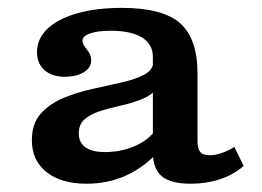

<svg xmlns="http://www.w3.org/2000/svg" viewBox="-20 -448 654 480"><path d="M362.2 -208.2V-305.4Q362.2 -337.6 334.9 -354.4Q307.6 -371.1 256.6 -371.1Q224.5 -371.1 205.3 -364.5Q186.2 -357.9 186.2 -346.1Q186.2 -339.2 191.6 -332.1Q197 -324.9 202.5 -316.7Q207.9 -308.4 207.9 -296.7Q207.9 -278.9 189.5 -267.5Q171.2 -256.1 141.9 -256.1Q110 -256.1 91.2 -272.7Q72.5 -289.3 72.5 -317.3Q72.5 -351.2 98.7 -376.1Q125 -400.9 172.7 -414.6Q220.5 -428.3 284.9 -428.3Q386.2 -428.3 430 -390.2Q473.8 -352 473.8 -263.5V-208.2ZM196.7 11.3Q133 11.3 96.4 -17.7Q59.7 -46.7 59.7 -97.4Q59.7 -138.8 81.6 -163.5Q103.5 -188.3 137.8 -202.7Q172.2 -217.1 211 -225.6Q249.7 -234.2 284.3 -242Q318.8 -249.7 341.2 -261.7Q363.5 -273.7 363.5 -295.1L373.6 -227.3Q358.9 -209.9 334.5 -200.1Q310.1 -190.3 282.8 -184.2Q255.5 -178.2 231.6 -170.7Q207.7 -163.3 192.3 -150.5Q176.9 -137.8 176.9 -114.2Q176.9 -91.8 193.6 -79.8Q210.2 -67.8 242 -67.8Q282.2 -67.8 317 -82.8Q351.9 -97.7 372.3 -127.1L375.7 -68.1Q337.4 -27.6 292.7 -8.1Q247.9 11.3 196.7 11.3ZM473.8 -94.4Q473.8 -75.9 480.7 -67.9Q487.7 -59.9 503.7 -59.9Q518.1 -59.9 533.7 -65.2Q549.3 -70.5 565.9 -80.7L589.2 -33.1Q563.7 -11.1 529.9 0.1Q496.1 11.3 456.4 11.3Q407.1 11.3 384.6 -7.3Q362.2 -26 362.2 -66.8V-208.2H473.8Z"/></svg>

Font: Playfair 5pt SemiExpanded Light
Style: Regular
Weight: 300
Width: 6
Designer: Claus Eggers Sørensen
Foundry: Claus Eggers Sørensen
Version: Version 2.203